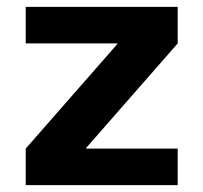

<svg xmlns="http://www.w3.org/2000/svg" viewBox="-20 -540 593 560"><path d="M55 0V-106.6L322.1 -411.4V-413.4H55V-520H498.3V-413.4L231.3 -108.6V-106.6H498.3V0Z"/></svg>

Font: M PLUS 1 Thin
Style: Regular
Weight: 100
Designer: Coji Morishita
Foundry: UNDERFOREST DESIGN
Version: Version 1.001